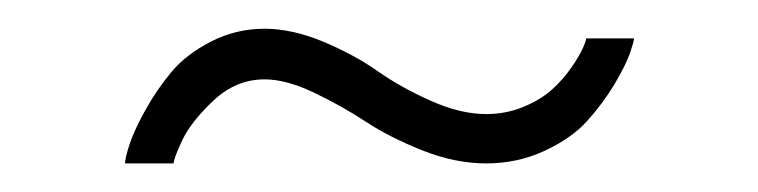

<svg xmlns="http://www.w3.org/2000/svg" viewBox="-20 -360 533 135"><path d="M166 -339.8Q185.5 -339.8 207.5 -330.6Q229.5 -321.3 245.8 -309.8Q262.2 -298.3 283 -289.1Q303.7 -279.8 321.8 -279.8Q335.9 -279.8 348.1 -284.9Q360.4 -290 368.2 -297.1Q376 -304.2 381.6 -312.3Q387.2 -320.3 389.6 -325.7Q392.1 -331.1 392.1 -333H425.8Q425.8 -331.1 422.9 -322.5Q419.9 -314 411.9 -300.5Q403.8 -287.1 392.8 -274.9Q381.8 -262.7 362.8 -253.9Q343.8 -245.1 321.8 -245.1Q299.8 -245.1 276.6 -254.4Q253.4 -263.7 236.8 -274.7Q220.2 -285.6 200.7 -294.9Q181.2 -304.2 166 -304.2Q146 -304.2 130.1 -289.3Q114.3 -274.4 108.2 -261.5Q102.1 -248.5 102.1 -245.1H67.9Q67.9 -248.5 71 -258.3Q74.2 -268.1 82 -282.2Q89.8 -296.4 100.3 -309.1Q110.8 -321.8 128.4 -330.8Q146 -339.8 166 -339.8Z"/></svg>

Font: Rawline Light
Style: Regular
Weight: 300
Designer: Matt McInerney, Pablo Impallari, Rodrigo Fuenzalida
Foundry: Matt McInerney, Pablo Impallari, Rodrigo Fuenzalida
Version: Version 4.020;PS 004.020;hotconv 1.0.88;makeotf.lib2.5.64775